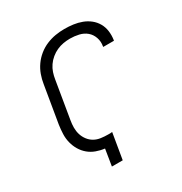

<svg xmlns="http://www.w3.org/2000/svg" viewBox="-173 -871 946 998"><g transform="rotate(-30 300.0 -371.5)"><path d="M211 0 227 -99Q201 -102 176.5 -111Q152 -120 133 -136Q114 -152 101 -173.5Q88 -195 81.5 -220.5Q75 -246 76 -273Q77 -300 81 -327L118 -548Q122 -575 131.5 -601.5Q141 -628 157.5 -651.5Q174 -675 197 -693.5Q220 -712 246.5 -723Q273 -734 300 -738.5Q327 -743 354 -743Q381 -743 407 -739.5Q433 -736 457 -727Q481 -718 500.5 -702.5Q520 -687 532.5 -665.5Q545 -644 548.5 -618Q552 -592 548 -565Q548 -564 547.5 -563Q547 -562 547 -561H483Q483 -561 483 -562Q483 -563 483 -564Q488 -591 479.5 -616Q471 -641 452 -657Q433 -673 407 -679Q381 -685 354 -685Q334 -685 314 -681.5Q294 -678 275 -669.5Q256 -661 239 -647Q222 -633 210 -615.5Q198 -598 191.5 -578.5Q185 -559 182 -539L145 -317Q141 -295 141 -273.5Q141 -252 147 -232.5Q153 -213 165.5 -196.5Q178 -180 195.5 -170Q213 -160 234.5 -157Q256 -154 278 -154Q284 -154 290 -154Q296 -154 302 -155L276 0Z"/></g></svg>

Font: Iosevka SS04 Lt Ex Obl
Style: Regular
Weight: 300
Width: 7
Italic angle: -9°
Monospace: yes
Designer: Belleve Invis
Foundry: Belleve Invis
Version: Version 19.0.0; ttfautohint (v1.8.4)